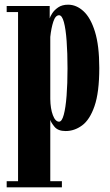

<svg xmlns="http://www.w3.org/2000/svg" viewBox="-20 -549 468 819"><path d="M8.5 250V224H57V-497.5H8.5V-523.5H192V-470.5Q194 -478.5 202.8 -492.2Q211.5 -506 228.2 -517.5Q245 -529 270.5 -529Q306 -529 336.2 -501.2Q366.5 -473.5 385 -414Q403.5 -354.5 403.5 -259Q403.5 -155 383.2 -96.5Q363 -38 330.2 -14Q297.5 10 260 10Q227.5 10 212.5 -8.2Q197.5 -26.5 194.5 -38V224H244V250ZM232 -30Q244 -30 252 -59.5Q260 -89 264 -140.2Q268 -191.5 268 -257.5Q268 -323 264.2 -374.2Q260.5 -425.5 252.5 -454.8Q244.5 -484 232 -484Q216.5 -484 207.5 -456.8Q198.5 -429.5 194.5 -391.5V-127Q195 -85.5 205.5 -57.8Q216 -30 232 -30Z"/></svg>

Font: Imbue 50pt ExtraBold
Style: Regular
Weight: 800
Designer: Tyler Finck
Foundry: Etcetera Type Company
Version: Version 1.102; ttfautohint (v1.8.3)